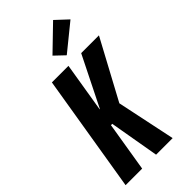

<svg xmlns="http://www.w3.org/2000/svg" viewBox="-301 -1060 1131 1131"><g transform="rotate(-45 264.5 -495.0)"><path d="M270 0 216 -311H205L154 0H16L137 -735H275L224 -424H226L381 -735H529L331 -367L408 0ZM312 -786 251 -844 402 -990 477 -920Z"/></g></svg>

Font: Iosevka Term Curly Hv Obl
Style: Regular
Weight: 900
Italic angle: -9°
Designer: Belleve Invis
Foundry: Belleve Invis
Version: Version 32.3.0